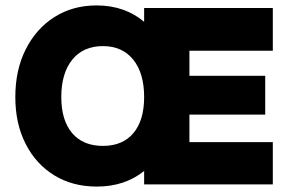

<svg xmlns="http://www.w3.org/2000/svg" viewBox="-20 -680 1062 708"><path d="M36.5 -322Q36.5 -422 74.8 -498Q113 -574 180.5 -617Q248 -660 336.5 -660Q388.5 -660 432.8 -644.5Q477 -629 511.5 -599.5V-650.5H986V-493H678.5V-400.5H958V-257.5H678.5V-156H986V0H511.5V-49.5Q440 8 337 8Q247.5 8 180 -33.5Q112.5 -75 74.5 -149.5Q36.5 -224 36.5 -322ZM511.5 -322Q511.5 -410.5 471.2 -460.2Q431 -510 359.5 -510Q287 -510 246.5 -460Q206 -410 206 -322Q206 -236.5 246 -189.2Q286 -142 359.5 -142Q432 -142 471.8 -189Q511.5 -236 511.5 -322Z"/></svg>

Font: Overused Grotesk ExtraBold
Style: Regular
Weight: 800
Version: Version 0.004